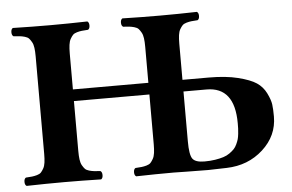

<svg xmlns="http://www.w3.org/2000/svg" viewBox="-48 -715 1197 786"><g transform="rotate(-5 550.5 -322.5)"><path d="M765.1 -34.2Q789.1 -34.2 808.8 -37.4Q828.6 -40.5 843.3 -45.2Q857.9 -49.8 869.1 -57.9Q880.4 -65.9 887.7 -73.5Q895 -81.1 900.4 -92.8Q905.8 -104.5 908.2 -113Q910.6 -121.6 912.1 -135Q913.6 -148.4 913.8 -156.7Q914.1 -165 914.1 -178.2Q914.1 -327.1 798.8 -327.1H704.1V-122.1Q704.1 -67.4 715.8 -50.8Q727.5 -34.2 765.1 -34.2ZM634.8 0Q561 0 481 2Q473.6 -2.4 473.6 -15.1Q473.6 -27.8 481 -32.2Q497.6 -33.2 506.6 -34.2Q515.6 -35.2 526.9 -38.3Q538.1 -41.5 543.5 -47.1Q548.8 -52.7 554.4 -62.5Q560.1 -72.3 562 -86.9Q564 -101.6 564 -122.1V-327.1H253.9V-122.1Q253.9 -101.6 255.9 -86.9Q257.8 -72.3 263.4 -62.5Q269 -52.7 274.4 -47.1Q279.8 -41.5 291 -38.3Q302.2 -35.2 311.3 -34.2Q320.3 -33.2 336.9 -32.2Q344.2 -27.8 344.2 -15.1Q344.2 -2.4 336.9 2Q256.8 0 185.1 0Q110.8 0 30.8 2Q23.4 -2.4 23.4 -15.1Q23.4 -27.8 30.8 -32.2Q47.4 -33.2 56.4 -34.2Q65.4 -35.2 76.7 -38.3Q87.9 -41.5 93.3 -47.1Q98.6 -52.7 104.2 -62.5Q109.9 -72.3 111.8 -86.9Q113.8 -101.6 113.8 -122.1V-522.9Q113.8 -543.5 111.8 -558.1Q109.9 -572.8 104.2 -582.5Q98.6 -592.3 93.3 -597.9Q87.9 -603.5 76.7 -606.7Q65.4 -609.9 56.4 -610.8Q47.4 -611.8 30.8 -612.8Q23.4 -617.2 23.4 -629.9Q23.4 -642.6 30.8 -647Q110.8 -645 185.1 -645Q256.8 -645 336.9 -647Q344.2 -642.6 344.2 -629.9Q344.2 -617.2 336.9 -612.8Q320.3 -611.8 311.3 -610.8Q302.2 -609.9 291 -606.7Q279.8 -603.5 274.4 -597.9Q269 -592.3 263.4 -582.5Q257.8 -572.8 255.9 -558.1Q253.9 -543.5 253.9 -522.9V-375H564V-522.9Q564 -543.5 562 -558.1Q560.1 -572.8 554.4 -582.5Q548.8 -592.3 543.5 -597.9Q538.1 -603.5 526.9 -606.7Q515.6 -609.9 506.6 -610.8Q497.6 -611.8 481 -612.8Q473.6 -617.2 473.6 -629.9Q473.6 -642.6 481 -647Q561 -645 634.8 -645Q707 -645 787.1 -647Q794.4 -642.6 794.4 -629.9Q794.4 -617.2 787.1 -612.8Q770.5 -611.8 761.5 -610.8Q752.4 -609.9 741.2 -606.7Q730 -603.5 724.6 -597.9Q719.2 -592.3 713.6 -582.8Q708 -573.2 706.1 -558.8Q704.1 -544.4 704.1 -523.9V-375H812Q882.3 -375 932.1 -362.5Q981.9 -350.1 1006.8 -333.5Q1031.7 -316.9 1045.4 -289.1Q1059.1 -261.2 1061.5 -241.9Q1064 -222.7 1064 -192.9Q1064 -113.8 1002.7 -58.1Q941.4 -2.4 853 0L776.9 2Q730.5 2 689.9 1Q649.4 0 634.8 0Z"/></g></svg>

Font: Linux Libertine G
Style: Bold
Weight: 700
Designer: Philipp H. Poll
Foundry: Philipp H. Poll
Version: Version 5.0.3